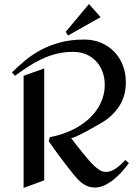

<svg xmlns="http://www.w3.org/2000/svg" viewBox="-20 -902 678 937"><path d="M608.9 -106Q595.7 -87.9 577.6 -67.1Q559.6 -46.4 538.1 -28.6Q516.6 -10.7 492.4 1.2Q468.3 13.2 442.9 13.2Q425.8 13.2 411.1 8.1Q396.5 2.9 384 -5.9Q371.6 -14.6 360.6 -26.1Q349.6 -37.6 339.8 -49.8Q307.6 -89.8 277.1 -130.4Q246.6 -170.9 217.8 -212.9L223.1 -232.9Q254.9 -238.3 287.4 -249.3Q319.8 -260.3 349.6 -276.6Q379.4 -293 405.3 -314.7Q431.2 -336.4 450.2 -363Q469.2 -389.6 480.2 -421.1Q491.2 -452.6 491.2 -488.8Q491.2 -523.4 480 -552.7Q468.8 -582 448.5 -603.5Q428.2 -625 399.9 -637Q371.6 -648.9 336.9 -648.9Q293 -648.9 254.6 -639.2Q216.3 -629.4 181.9 -613Q147.5 -596.7 115.7 -575.7Q84 -554.7 53.2 -532.2L38.1 -548.8Q67.4 -577.1 101.3 -605.7Q135.3 -634.3 177.7 -657.2Q220.2 -680.2 272.7 -694.6Q325.2 -709 391.1 -709Q435.5 -709 472.9 -693.4Q510.3 -677.7 537.1 -649.9Q564 -622.1 579.1 -584Q594.2 -545.9 594.2 -501Q594.2 -431.2 559.1 -379.6Q523.9 -328.1 463.9 -295.9Q456.5 -292 445.6 -285.6Q434.6 -279.3 421.6 -272Q408.7 -264.6 395 -257.3Q381.3 -250 368.7 -243.9Q356 -237.8 345.2 -233.4Q334.5 -229 327.1 -228Q337.4 -214.4 352.3 -195.3Q367.2 -176.3 383.3 -156.2Q399.4 -136.2 415.3 -118.2Q431.2 -100.1 443.8 -88.9Q456.1 -78.6 468.5 -70.8Q481 -63 498 -63Q511.2 -63 524.4 -68.6Q537.6 -74.2 549.8 -83Q562 -91.8 572.8 -102.1Q583.5 -112.3 591.8 -121.1ZM195.8 -22 95.2 15.1V-532.2L195.8 -567.9ZM312.5 -729 300.3 -746.1 414.1 -882.3 471.2 -818.4Z"/></svg>

Font: Redressed
Style: Regular
Weight: 400
Designer: Astigmatic (AOETI)
Foundry: Astigmatic (AOETI)
Version: Version 1.000